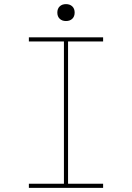

<svg xmlns="http://www.w3.org/2000/svg" viewBox="-20 -911 640 931"><path d="M120 0V-20H290V-710H120V-730H480V-710H310V-20H480V0ZM300 -809Q281 -809 269.5 -820Q258 -831 258 -850Q258 -869 269.5 -880Q281 -891 300 -891Q319 -891 330.5 -880Q342 -869 342 -850Q342 -831 330.5 -820Q319 -809 300 -809Z"/></svg>

Font: M PLUS Code Latin Expanded Thin
Style: Regular
Weight: 250
Width: 7
Designer: Coji Morishita
Foundry: UNDERFOREST DESIGN
Version: Version 1.002; ttfautohint (v1.8.3)